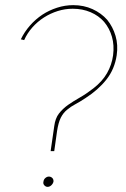

<svg xmlns="http://www.w3.org/2000/svg" viewBox="-20 -752 492 747"><path d="M74 -596Q86 -623 106 -645.5Q126 -668 151 -684Q176 -700 204.5 -709Q233 -718 263 -718Q301 -718 332.5 -704.5Q364 -691 385 -667Q406 -642 415.5 -609Q425 -576 420 -537Q415 -500 396.5 -467.5Q378 -435 343 -408Q316 -387 290.5 -372.5Q265 -358 245 -344Q224 -329 209.5 -310.5Q195 -292 191 -261L177 -164H191L202 -242Q207 -275 216.5 -294Q226 -313 241 -325Q255 -337 273 -346.5Q291 -356 312 -370Q362 -402 394 -442.5Q426 -483 434 -537Q440 -577 429.5 -612.5Q419 -648 397 -675Q374 -701 340 -716.5Q306 -732 265 -732Q233 -732 202 -722Q171 -712 145 -695Q118 -677 96.5 -652.5Q75 -628 61 -599Q64 -598 67.5 -597.5Q71 -597 74 -596ZM165 -25Q173 -25 179.5 -31Q186 -37 188 -45Q189 -54 183.5 -59.5Q178 -65 170 -65Q163 -65 156.5 -59.5Q150 -54 149 -45Q147 -37 152.5 -31Q158 -25 165 -25Z"/></svg>

Font: Josefin Slab Thin
Style: Italic
Weight: 100
Italic angle: -12°
Designer: Santiago Orozco
Foundry: Typemade
Version: Version 2.000